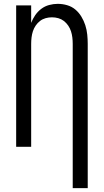

<svg xmlns="http://www.w3.org/2000/svg" viewBox="-20 -763 540 998"><path d="M358 215V-535Q358 -552 356 -568.5Q354 -585 349 -600.5Q344 -616 334.5 -630Q325 -644 312 -654Q299 -664 283 -668.5Q267 -673 250 -673Q233 -673 217 -668.5Q201 -664 188 -654Q175 -644 165.5 -630Q156 -616 151 -600.5Q146 -585 144 -568.5Q142 -552 142 -535V0H64V-735H142V-644Q150 -665 163 -684Q176 -703 194.5 -717Q213 -731 235.5 -737Q258 -743 280 -743Q305 -743 329 -736Q353 -729 371.5 -713.5Q390 -698 403 -676.5Q416 -655 423.5 -631.5Q431 -608 433.5 -583.5Q436 -559 436 -535V215Z"/></svg>

Font: Iosevka Fuck
Style: Regular
Weight: 400
Monospace: yes
Designer: Belleve Invis
Foundry: Belleve Invis
Version: Version 28.0.7; ttfautohint (v1.8.3)